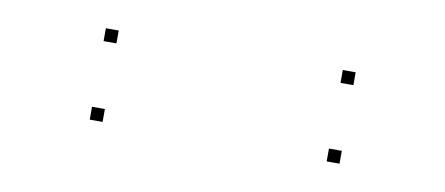

<svg xmlns="http://www.w3.org/2000/svg" viewBox="-31 -481 682 294"><g transform="rotate(10 310.0 -334.0)"><path d="M504.2 -263V-283H484.2V-263ZM504.2 -385.1V-405.1H484.2V-385.1ZM135.8 -385.1V-405.1H115.8V-385.1ZM135.8 -263V-283H115.8V-263Z"/></g></svg>

Font: Monaspace Krypton Dots Var
Style: Regular
Weight: 400
Designer: Riley Cran and the Lettermatic Team
Version: Version 1.100 (Monaspace Krypton Dots)